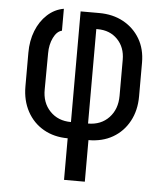

<svg xmlns="http://www.w3.org/2000/svg" viewBox="-53 -601 705 828"><g transform="rotate(5 300.0 -187.5)"><path d="M255 180V0Q196 0 150.5 -26Q105 -52 79.5 -99Q54 -146 54 -207V-353Q54 -405 71 -448Q88 -491 119 -519.5Q150 -548 190 -555V-460Q168 -455 153.5 -425.5Q139 -396 139 -358L138 -202Q137 -144 172 -107.5Q207 -71 263 -71V-550H343Q403 -550 448.5 -525Q494 -500 520 -456Q546 -412 546 -353V-207Q546 -146 520.5 -99Q495 -52 450 -26Q405 0 345 0V180ZM337 -71Q393 -71 427.5 -107.5Q462 -144 462 -202V-358Q462 -412 429 -446Q396 -480 343 -480H337Z"/></g></svg>

Font: JetBrains Mono
Style: Regular
Weight: 400
Monospace: yes
Designer: Philipp Nurullin, Konstantin Bulenkov
Foundry: JetBrains
Version: Version 2.305